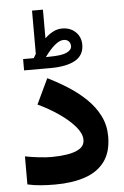

<svg xmlns="http://www.w3.org/2000/svg" viewBox="-59 -918 621 959"><g transform="rotate(-5 251.5 -438.5)"><path d="M126.5 -639.2Q129.4 -644.5 132.8 -649.7Q136.2 -654.8 138.7 -659.7V-876.5H193.4V-732.9Q213.4 -752 234.9 -763.2Q256.3 -774.4 280.3 -774.4Q321.8 -774.4 347.9 -749Q374 -723.6 374 -684.6Q373.5 -631.8 329.6 -607.2Q285.6 -582.5 205.1 -582.5H73.2V-639.2ZM204.6 -639.6Q266.1 -639.6 291.7 -651.6Q317.4 -663.6 317.4 -683.1Q317.4 -698.2 308.1 -707.5Q298.8 -716.8 282.7 -716.8Q262.2 -716.8 237.8 -696Q213.4 -675.3 187.5 -639.2ZM171.4 -139.6Q211.4 -139.6 249.8 -145.3Q288.1 -150.9 313.2 -166.5Q338.4 -182.1 338.4 -211.9Q338.4 -242.7 308.8 -277.6Q279.3 -312.5 230.7 -346.2Q182.1 -379.9 125 -406.7L185.1 -533.7Q236.8 -508.3 286.4 -476.8Q335.9 -445.3 375.7 -406.7Q415.5 -368.2 439.2 -321.3Q462.9 -274.4 462.9 -217.8Q462.9 -139.6 427.5 -91.8Q392.1 -43.9 328.1 -22.5Q264.2 -1 178.7 -1Q139.6 -1 106 -3.7Q72.3 -6.3 40 -13.7V-154.3Q71.8 -147.9 108.2 -143.8Q144.5 -139.6 171.4 -139.6Z"/></g></svg>

Font: Vazirmatn UI FD ExtraBold
Style: Regular
Weight: 800
Designer: Saber Rastikerdar
Foundry: Saber Rastikerdar
Version: Version 33.003